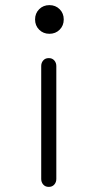

<svg xmlns="http://www.w3.org/2000/svg" viewBox="-20 -500 354 750"><path d="M133 -464Q149 -480 173 -480Q197 -480 213 -464Q229 -448 229 -424Q229 -400 213 -384Q197 -368 173 -368Q149 -368 133 -384Q117 -400 117 -424Q117 -448 133 -464ZM170 -273H171Q184 -273 192 -264Q200 -255 200 -242V199Q200 212 192 221Q184 230 171 230H170Q157 230 149 221Q141 212 141 199V-242Q141 -255 149 -264Q157 -273 170 -273Z"/></svg>

Font: Solway Light
Style: Regular
Weight: 300
Designer: Mariya V. Pigoulevskaya
Foundry: The Northern Block Ltd.
Version: Version 1.000;hotconv 1.0.109;makeotfexe 2.5.65596